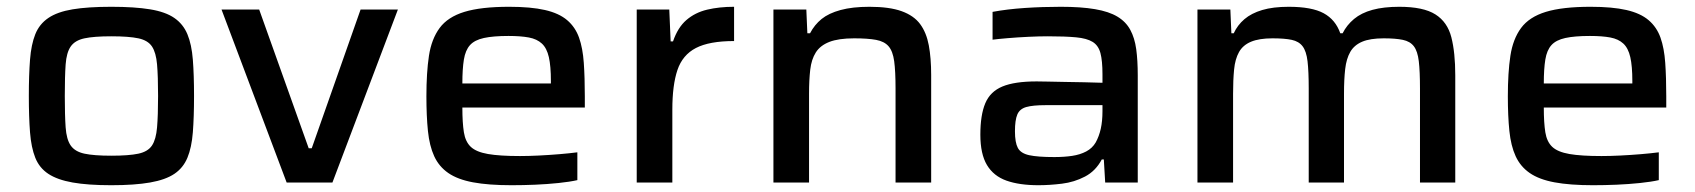

<svg xmlns="http://www.w3.org/2000/svg" viewBox="-20 -538 4998 566"><path d="M308 8Q239 8 194 0Q149 -8 122.5 -25.5Q96 -43 84 -73Q72 -103 68.5 -148Q65 -193 65 -255Q65 -317 68.5 -362Q72 -407 84 -437Q96 -467 122.5 -485Q149 -503 194 -510.5Q239 -518 308 -518Q377 -518 422.5 -510.5Q468 -503 494 -485Q520 -467 532.5 -437Q545 -407 548.5 -362Q552 -317 552 -255Q552 -193 548.5 -148Q545 -103 532.5 -73Q520 -43 494 -25.5Q468 -8 422.5 0Q377 8 308 8ZM308 -79Q360 -79 388 -85Q416 -91 428 -109Q440 -127 443 -162.5Q446 -198 446 -255Q446 -313 443 -348Q440 -383 428 -401Q416 -419 388 -425Q360 -431 308 -431Q257 -431 229 -425Q201 -419 188.5 -401Q176 -383 173.5 -348Q171 -313 171 -255Q171 -198 173.5 -162.5Q176 -127 188.5 -109Q201 -91 229 -85Q257 -79 308 -79Z M825 0 633 -510H744L890 -101H899L1043 -510H1153L960 0Z M1488 8Q1420 8 1374.5 -0.5Q1329 -9 1301.5 -28Q1274 -47 1260 -77.5Q1246 -108 1241.5 -152Q1237 -196 1237 -254Q1237 -324 1244.5 -373.5Q1252 -423 1276 -455.5Q1300 -488 1349 -503Q1398 -518 1481 -518Q1545 -518 1586.5 -508.5Q1628 -499 1652 -478.5Q1676 -458 1687 -427Q1698 -396 1701 -352.5Q1704 -309 1704 -254V-221H1343Q1343 -176 1347.5 -148Q1352 -120 1368 -105Q1384 -90 1418.5 -84Q1453 -78 1513 -78Q1538 -78 1568.5 -79.5Q1599 -81 1629 -83.5Q1659 -86 1682 -89V-7Q1660 -2 1626.5 1.5Q1593 5 1557.5 6.5Q1522 8 1488 8ZM1604 -274V-299Q1604 -343 1598 -369.5Q1592 -396 1577.5 -409.5Q1563 -423 1539 -427.5Q1515 -432 1479 -432Q1434 -432 1406.5 -426Q1379 -420 1365.5 -405Q1352 -390 1347.5 -362.5Q1343 -335 1343 -292H1624Z M1857 0V-510H1953L1957 -416H1964Q1978 -457 2003.5 -479Q2029 -501 2064.5 -509.5Q2100 -518 2144 -518V-417Q2071 -417 2031.5 -396.5Q1992 -376 1977 -331.5Q1962 -287 1962 -215V0Z M2260 0V-510H2357L2360 -440H2368Q2381 -465 2402 -482Q2423 -499 2458 -508.5Q2493 -518 2543 -518Q2602 -518 2638 -505Q2674 -492 2692.5 -467Q2711 -442 2718 -404.5Q2725 -367 2725 -317V0H2620V-277Q2620 -328 2616 -357.5Q2612 -387 2599.5 -401.5Q2587 -416 2562.5 -420.5Q2538 -425 2498 -425Q2452 -425 2425 -414.5Q2398 -404 2385 -383.5Q2372 -363 2368.5 -332.5Q2365 -302 2365 -262V0Z M3041 8Q2985 8 2947 -5.5Q2909 -19 2889.5 -51.5Q2870 -84 2870 -141Q2870 -199 2884.5 -233.5Q2899 -268 2935 -283Q2971 -298 3036 -298Q3047 -298 3068.5 -297.5Q3090 -297 3118.5 -296.5Q3147 -296 3176 -295.5Q3205 -295 3230 -294V-319Q3230 -359 3224 -381.5Q3218 -404 3201 -414.5Q3184 -425 3152 -428Q3120 -431 3069 -431Q3044 -431 3012 -429.5Q2980 -428 2950.5 -425.5Q2921 -423 2906 -421V-503Q2949 -511 3001 -514.5Q3053 -518 3107 -518Q3167 -518 3208 -511Q3249 -504 3274 -489Q3299 -474 3312 -450Q3325 -426 3329.5 -393Q3334 -360 3334 -316V0H3238L3234 -68H3228Q3210 -34 3178.5 -17.5Q3147 -1 3110.5 3.5Q3074 8 3041 8ZM3088 -75Q3117 -75 3140.5 -78.5Q3164 -82 3182 -91.5Q3200 -101 3210 -118Q3220 -136 3225 -158.5Q3230 -181 3230 -210V-228H3062Q3025 -228 3005.5 -222.5Q2986 -217 2979 -200.5Q2972 -184 2972 -151Q2972 -118 2980.5 -102Q2989 -86 3014 -80.5Q3039 -75 3088 -75Z M3510 0V-510H3607L3610 -440H3617Q3628 -464 3648.5 -481.5Q3669 -499 3701 -508.5Q3733 -518 3779 -518Q3847 -518 3882 -499Q3917 -480 3931 -440H3938Q3950 -464 3971.5 -482Q3993 -500 4026 -509Q4059 -518 4105 -518Q4176 -518 4211.5 -495.5Q4247 -473 4258.5 -428Q4270 -383 4270 -316V0H4166V-277Q4166 -328 4162.5 -357.5Q4159 -387 4148 -401.5Q4137 -416 4115.5 -420.5Q4094 -425 4059 -425Q4019 -425 3995.5 -415Q3972 -405 3960.5 -385Q3949 -365 3945.5 -334.5Q3942 -304 3942 -262V0H3838V-277Q3838 -328 3834.5 -357.5Q3831 -387 3820 -401.5Q3809 -416 3788 -420.5Q3767 -425 3731 -425Q3692 -425 3668 -415Q3644 -405 3632.5 -384.5Q3621 -364 3618 -333Q3615 -302 3615 -262V0Z M4676 8Q4608 8 4562.5 -0.5Q4517 -9 4489.5 -28Q4462 -47 4448 -77.5Q4434 -108 4429.5 -152Q4425 -196 4425 -254Q4425 -324 4432.5 -373.5Q4440 -423 4464 -455.5Q4488 -488 4537 -503Q4586 -518 4669 -518Q4733 -518 4774.5 -508.5Q4816 -499 4840 -478.5Q4864 -458 4875 -427Q4886 -396 4889 -352.5Q4892 -309 4892 -254V-221H4531Q4531 -176 4535.5 -148Q4540 -120 4556 -105Q4572 -90 4606.5 -84Q4641 -78 4701 -78Q4726 -78 4756.5 -79.5Q4787 -81 4817 -83.5Q4847 -86 4870 -89V-7Q4848 -2 4814.5 1.5Q4781 5 4745.5 6.5Q4710 8 4676 8ZM4792 -274V-299Q4792 -343 4786 -369.5Q4780 -396 4765.5 -409.5Q4751 -423 4727 -427.5Q4703 -432 4667 -432Q4622 -432 4594.5 -426Q4567 -420 4553.5 -405Q4540 -390 4535.5 -362.5Q4531 -335 4531 -292H4812Z"/></svg>

Font: Saira SemiExpanded Medium
Style: Regular
Weight: 500
Width: 6
Designer: Hector Gatti with collaboration of the Omnibus-Type team
Foundry: Omnibus-Type
Version: Version 1.101